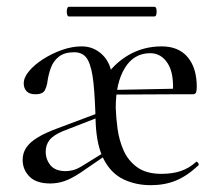

<svg xmlns="http://www.w3.org/2000/svg" viewBox="-20 -531 632 563"><path d="M422.4 12Q377.8 12 342 -5.2Q306.2 -22.4 284.9 -62.5Q263.6 -102.6 260.6 -170Q258.8 -241.2 254.2 -287Q249.6 -332.8 237.5 -355.3Q225.4 -377.8 197.6 -377.8Q169.4 -377.8 153.1 -365.2Q136.8 -352.6 129.5 -333Q122.2 -313.4 119 -291Q118.2 -281.4 112.3 -268Q106.4 -254.6 84 -254.6Q66.2 -254.6 57.9 -263.5Q49.6 -272.4 49.6 -286.6Q49.6 -303.6 65.1 -322.3Q80.6 -341 106.3 -357.5Q132 -374 161.6 -384.5Q191.2 -395 219.6 -395Q255.8 -395 281.6 -369.1Q307.4 -343.2 308.8 -299Q309.4 -286.4 311.8 -275.6Q314.2 -264.8 316.4 -251Q318.6 -237.2 319.4 -215Q320.2 -187.2 324.6 -154Q329 -120.8 342.1 -90.6Q355.2 -60.4 382 -40.8Q408.8 -21.2 453.4 -21.2Q484.8 -21.2 509.5 -29.3Q534.2 -37.4 555 -56.2Q557 -58.2 560.5 -53.8Q564 -49.4 562 -46.4Q528.8 -15 495.8 -1.5Q462.8 12 422.4 12ZM297.4 -253.6 296.4 -267 498.6 -271V-254.6ZM319.4 -215 285.2 -299Q311.8 -343 356 -369Q400.2 -395 454.2 -395Q503.6 -395 530.3 -363.4Q557 -331.8 557 -276.2Q557 -265.4 554.9 -260Q552.8 -254.6 545.2 -254.6H486.6Q491.2 -314.2 472.1 -344.6Q453 -375 420.4 -375Q372.6 -375 346 -331.5Q319.4 -288 319.4 -215ZM127.2 7Q86.2 7 66.3 -13.4Q46.4 -33.8 46.4 -62.2Q46.4 -82 56.8 -97.8Q67.2 -113.6 89.6 -127.4Q112 -141.2 148.4 -154.6L268.4 -199.6L270.8 -187.8L164.8 -146.6Q136.2 -134.6 125.1 -120.2Q114 -105.8 114 -86.4Q114 -63.6 128 -46.4Q142 -29.2 173 -29.2Q182.2 -29.2 194.1 -32.1Q206 -35 222 -45L287.4 -85.4L288.4 -74.2L213.6 -23Q188.4 -6.6 168.4 0.2Q148.4 7 127.2 7ZM181.8 -482.8Q178.2 -482.8 176.5 -489.9Q174.8 -497 176.5 -504Q178.2 -511 181.8 -511H432.8Q437.4 -511 438.7 -504Q440 -497 438.7 -489.9Q437.4 -482.8 432.8 -482.8Z"/></svg>

Font: Cormorant Garamond Light
Style: Regular
Weight: 300
Designer: Christian Thalmann (Catharsis Fonts)
Foundry: Catharsis Fonts
Version: Version 4.001